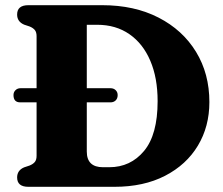

<svg xmlns="http://www.w3.org/2000/svg" viewBox="-20 -720 861 740"><path d="M46 -36Q46 -63.5 73 -75L94 -82Q106.5 -87 113.8 -95.2Q121 -103.5 121 -119.5V-325.5H58Q32 -325.5 32 -353.5Q32 -365 39.8 -372.5Q47.5 -380 59 -380H121V-580.5Q121 -596.5 113.8 -604.8Q106.5 -613 94 -618L73 -625Q46 -636.5 46 -664Q46 -700 89.5 -700H374Q498 -700 591 -652.2Q684 -604.5 735.5 -520.2Q787 -436 787 -326.5Q787 -232.5 742.8 -158.8Q698.5 -85 616.2 -42.5Q534 0 421 0H89.5Q46 0 46 -36ZM401 -75.5Q483 -75.5 535.2 -138.2Q587.5 -201 587.5 -330Q587.5 -420 559.2 -486Q531 -552 478.8 -588.2Q426.5 -624.5 354.5 -624.5H314.5V-380H406Q418 -380 425.8 -372.5Q433.5 -365 433.5 -353.5Q433.5 -340.5 425.8 -333Q418 -325.5 406 -325.5H314.5V-136Q314.5 -75.5 377 -75.5Z"/></svg>

Font: Fraunces 9pt Soft
Style: Bold
Weight: 700
Version: Version 1.000;[b76b70a41]